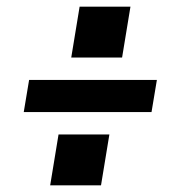

<svg xmlns="http://www.w3.org/2000/svg" viewBox="-20 -627 540 574"><path d="M193 -455 218 -607H370L345 -455ZM51 -292 67 -388H449L433 -292ZM130 -73 155 -225H307L282 -73Z"/></svg>

Font: Iosevka SS04
Style: Bold Italic
Weight: 700
Italic angle: -9°
Monospace: yes
Designer: Belleve Invis
Foundry: Belleve Invis
Version: Version 19.0.0; ttfautohint (v1.8.4)